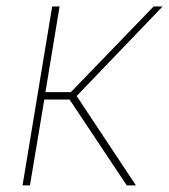

<svg xmlns="http://www.w3.org/2000/svg" viewBox="-20 -562 513 582"><path d="M48.3 0 138.2 -542.5H160.6L117.7 -282.7H194.8L445.8 -542.5H473.1L212.4 -271L392.1 0H364.3L190.9 -260.3H114.3L70.8 0Z"/></svg>

Font: Inter 16pt Thin
Style: Italic
Weight: 250
Italic angle: -9.3988°
Version: Version 4.001;git-66647c0bb